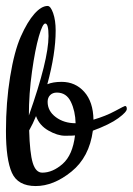

<svg xmlns="http://www.w3.org/2000/svg" viewBox="-20 -620 446 645"><path d="M187 -345Q233 -345 263 -311.5Q293 -278 294 -218Q335 -230 366.5 -247Q398 -264 400 -264Q406 -264 406 -254Q406 -244 377.5 -223Q349 -202 292 -181Q280 -92 220 -43.5Q160 5 100 5Q40 5 20 -39.5Q0 -84 0 -180Q0 -276 14 -362Q28 -448 50 -497.5Q72 -547 95.5 -573.5Q119 -600 140 -600Q150 -600 158.5 -576Q167 -552 167 -517Q167 -440 139 -337Q158 -345 187 -345ZM232 -165Q224 -164 198.5 -164Q173 -164 142.5 -181.5Q112 -199 101 -230Q91 -205 78 -182Q80 -106 90 -73Q100 -40 122 -40Q157 -40 190.5 -69.5Q224 -99 232 -165ZM143 -499Q143 -541 132 -541Q123 -541 110.5 -497.5Q98 -454 87.5 -379.5Q77 -305 77 -232Q143 -419 143 -499ZM171 -309Q157 -309 148.5 -300.5Q140 -292 140 -278Q140 -247 167.5 -226.5Q195 -206 234 -206Q233 -247 218 -278Q203 -309 171 -309Z"/></svg>

Font: Cookie
Style: Regular
Weight: 400
Designer: Ania Kruk
Foundry: Ania Kruk
Version: Version 1.004